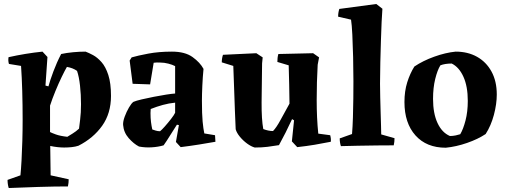

<svg xmlns="http://www.w3.org/2000/svg" viewBox="-20 -732 2550 967"><path d="M24 215Q18 196 18 174L83 151Q86 121 88.5 75.5Q91 30 92.5 -22.5Q94 -75 94 -129Q94 -203 92 -273.5Q90 -344 86 -400L25 -410Q20 -426 23 -444Q108 -463 194 -472L219 -445L209 -301L224 -297Q232 -327 249 -372.5Q266 -418 288 -460Q316 -466 348.5 -469Q381 -472 411 -472Q427 -466 448.5 -454.5Q470 -443 491 -419.5Q512 -396 525.5 -354.5Q539 -313 539 -249Q539 -161 494.5 -98.5Q450 -36 375 2Q360 7 341 9Q322 11 303 11Q288 11 269.5 9Q251 7 233 3L235 151L326 171Q326 180 325 189Q324 198 322 207Q294 207 255 207.5Q216 208 173.5 209.5Q131 211 91.5 212.5Q52 214 24 215ZM319 -43Q327 -48 345 -59Q363 -70 378 -84Q379 -93 383.5 -128.5Q388 -164 388 -207Q388 -256 383 -301Q378 -346 368 -375Q347 -390 317 -395Q307 -378 291 -345Q275 -312 259 -273Q243 -234 232 -200V-67Q239 -63 261 -55Q283 -47 319 -43Z M804 0Q777 8 744 10Q711 12 680 6Q653 -8 628 -36.5Q603 -65 600 -103Q599 -120 608 -144.5Q617 -169 629.5 -190.5Q642 -212 652 -219Q666 -225 694 -231.5Q722 -238 755 -244.5Q788 -251 817 -255.5Q846 -260 862 -261V-399Q849 -406 828 -411.5Q807 -417 786 -417Q770 -418 754 -416L736 -307L648 -310L633 -427L643 -443Q674 -452 727 -462Q780 -472 846 -472Q912 -472 950 -444.5Q988 -417 1005 -385Q1001 -345 999 -300Q997 -255 997 -225Q997 -157 1000.5 -120Q1004 -83 1009 -60L1063 -51L1065 -18Q1026 -11 982 -4Q938 3 890 9L866 -17L881 -102L871 -104Q857 -83 838 -52Q819 -21 804 0ZM747 -80Q752 -78 763.5 -74.5Q775 -71 786 -71Q794 -77 810 -95Q826 -113 841.5 -133Q857 -153 862 -164V-215Q831 -212 800 -203.5Q769 -195 739 -183Q739 -178 738.5 -172.5Q738 -167 738 -163Q738 -137 740.5 -117.5Q743 -98 747 -80Z M1263 11Q1245 6 1224.5 -9Q1204 -24 1188 -43.5Q1172 -63 1167 -81Q1165 -122 1163 -176.5Q1161 -231 1159 -289.5Q1157 -348 1155 -400L1097 -418Q1097 -438 1103 -456L1271 -464L1303 -443L1300 -413Q1298 -302 1297.5 -216Q1297 -130 1306 -82Q1332 -72 1355 -72Q1372 -89 1393.5 -129Q1415 -169 1438 -210Q1437 -305 1434 -403L1377 -420Q1377 -430 1378 -440Q1379 -450 1382 -460L1557 -464L1587 -443L1580 -406Q1575 -319 1575 -228Q1575 -137 1583 -59L1643 -51Q1648 -33 1646 -18Q1607 -10 1565 -3Q1523 4 1477 9L1450 -20L1461 -126L1451 -132Q1434 -95 1418.5 -64.5Q1403 -34 1385 -1Q1355 4 1327 7.5Q1299 11 1263 11Z M1697 4Q1691 -13 1691 -35L1753 -57Q1756 -93 1757.5 -140.5Q1759 -188 1759.5 -236.5Q1760 -285 1760 -324Q1760 -382 1758.5 -444Q1757 -506 1754.5 -557Q1752 -608 1748 -633L1683 -648Q1683 -669 1689 -687L1875 -712L1906 -688Q1904 -663 1902 -621Q1900 -579 1898.5 -526.5Q1897 -474 1895.5 -418.5Q1894 -363 1894 -311Q1894 -281 1895 -243Q1896 -205 1897 -167.5Q1898 -130 1899 -100Q1900 -70 1900 -55L1967 -36Q1967 -27 1966 -18Q1965 -9 1963 0Q1929 0 1880 0.5Q1831 1 1781.5 2Q1732 3 1697 4Z M2225 12Q2128 12 2072.5 -50Q2017 -112 2017 -218Q2017 -273 2031 -317.5Q2045 -362 2067 -397Q2110 -426 2167 -446.5Q2224 -467 2275 -472Q2336 -472 2382.5 -446Q2429 -420 2455.5 -371.5Q2482 -323 2482 -256Q2482 -208 2467.5 -153.5Q2453 -99 2426 -57Q2387 -31 2332 -12Q2277 7 2225 12ZM2246 -47Q2261 -47 2275 -50Q2289 -53 2298 -56Q2313 -81 2324.5 -125Q2336 -169 2336 -224Q2336 -297 2314 -345.5Q2292 -394 2255 -412Q2221 -412 2198 -403Q2183 -379 2172 -334.5Q2161 -290 2161 -234Q2161 -161 2183.5 -112.5Q2206 -64 2246 -47Z"/></svg>

Font: Labrada
Style: Bold
Weight: 700
Designer: Mercedes Jáuregui
Foundry: Omnibus-Type Team
Version: Version 1.000; ttfautohint (v1.8.4.7-5d5b)